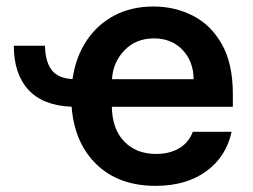

<svg xmlns="http://www.w3.org/2000/svg" viewBox="-20 -573 796 603"><path d="M23.4 -429.3H121.4Q121.8 -381.4 141.5 -354.2Q161.2 -327.1 207.7 -324.6Q217.7 -393.5 251.6 -444.8Q285.5 -496.1 339.1 -524.3Q392.8 -552.6 462 -552.6Q529.1 -552.6 585.9 -523.6Q642.8 -494.7 677 -433.8Q711.3 -372.9 711.3 -277V-237.6H331.3Q332.4 -167.6 370.2 -128.6Q408 -89.5 470.5 -89.5Q512.1 -89.5 542.3 -107.1Q572.4 -124.6 585.6 -159.1H707.4Q690 -79.9 627.1 -34.6Q564.3 10.7 468.8 10.7Q353.3 10.7 283.6 -56.3Q213.8 -123.2 204.9 -237.9Q115.1 -241.1 69.2 -291Q23.4 -340.9 23.4 -429.3ZM331.7 -324.2H588.1Q587.7 -380 553.4 -416.2Q519.2 -452.4 463.8 -452.4Q406.2 -452.4 370.4 -414.4Q334.5 -376.4 331.7 -324.2Z"/></svg>

Font: Inter Zeller Semi Bold
Style: Regular
Weight: 600
Designer: Rasmus Andersson; Joe Bland
Foundry: zeller
Version: Version 3.015;git-dec3a8cb1